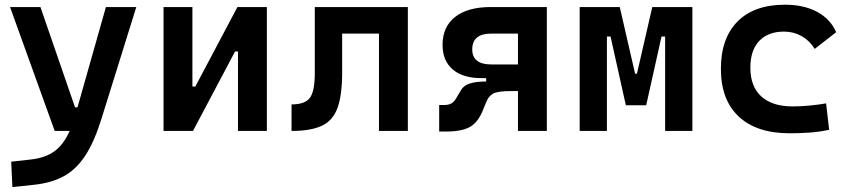

<svg xmlns="http://www.w3.org/2000/svg" viewBox="-20 -547 3556 802"><path d="M31.7 234.4 26.9 128.4 112.8 118.7Q169.9 111.8 207.5 84.7Q245.1 57.6 271 0H208.5L22 -517.6H148.9L293.5 -98.6H303.7L422.4 -517.6H549.3L402.3 -45.9Q373 46.9 335.7 103.8Q298.3 160.6 247.1 188.7Q195.8 216.8 124.5 224.6Z M663.1 0V-517.6H783.7V-185.5H795.9L971.7 -517.6H1094.7V0H974.1V-332H961.9L786.1 0Z M1197.8 0V-110.8Q1253.9 -110.8 1274.4 -138.4Q1294.9 -166 1294.9 -241.2V-517.6H1683.6V0H1563V-406.7H1409.2V-244.6Q1409.2 -150.4 1390.1 -97.2Q1371.1 -43.9 1325 -22Q1278.8 0 1197.8 0Z M1990.7 -220.7Q1913.1 -220.7 1870.8 -257.1Q1828.6 -293.5 1828.6 -359.4Q1828.6 -435.1 1881.1 -476.3Q1933.6 -517.6 2029.8 -517.6H2264.2V0H2143.6V-166.5H2111.8Q2057.6 -166.5 2038.8 -155.5Q2020 -144.5 2010.3 -118.7L1998 -88.9Q1978.5 -38.1 1944.6 -17.8Q1910.6 2.4 1844.2 2.4H1814.5V-108.4H1835.4Q1855.5 -108.4 1867.4 -116.2Q1879.4 -124 1888.7 -142.1L1903.3 -166.5Q1915.5 -189.5 1941.9 -198Q1968.3 -206.5 2006.8 -206.5H2010.7V-220.7ZM2143.6 -277.8V-406.7H2032.2Q1952.6 -406.7 1952.6 -340.8Q1952.6 -277.8 2032.2 -277.8Z M2401.4 0V-517.6H2568.8L2632.8 -239.3H2640.6L2704.6 -517.6H2872.1V0H2758.3V-394.5H2743.2L2679.2 -107.4H2594.2L2530.3 -394.5H2515.1V0Z M3278.8 9.8Q3141.1 9.8 3066.2 -59.8Q2991.2 -129.4 2991.2 -259.8Q2991.2 -386.7 3060.5 -457Q3129.9 -527.3 3258.8 -527.3Q3337.4 -527.3 3393.1 -497.6Q3448.7 -467.8 3472.7 -412.6L3383.3 -342.8Q3361.8 -377.4 3328.4 -396.2Q3294.9 -415 3254.9 -415Q3188.5 -415 3151.4 -376Q3114.3 -336.9 3114.3 -264.6Q3114.3 -185.5 3160.2 -144Q3206.1 -102.5 3290.5 -102.5Q3326.2 -102.5 3361.6 -106Q3397 -109.4 3430.7 -115.2L3443.4 -4.9Q3403.3 3.9 3361.3 6.8Q3319.3 9.8 3278.8 9.8Z"/></svg>

Font: CaskaydiaCove NF SemiBold
Style: Regular
Weight: 600
Designer: Aaron Bell
Foundry: Saja Typeworks
Version: Version 2111.001; VTT 6.35;Nerd Fonts 3.2.1